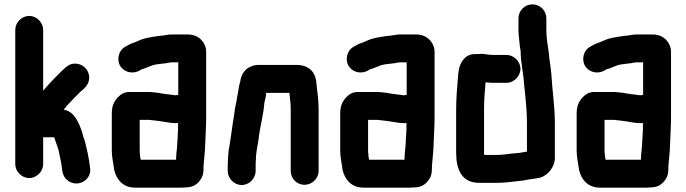

<svg xmlns="http://www.w3.org/2000/svg" viewBox="-20 -792 3148 881"><path d="M50 -655V-39C50 -5 80 25 114 25C148 25 178 -5 178 -39V-162H229V-161C230 -158 232 -153 234 -146C240 -127 249 -109 252 -87C255 -68 261 -49 263 -29C266 2 271 22 293 38C340 71 404 31 393 -24C390 -47 387 -69 382 -91C376 -115 371 -144 362 -166C356 -190 350 -207 340 -228C325 -258 307 -283 272 -289C278 -296 283 -302 288 -308C297 -318 312 -333 321 -343L350 -372C368 -387 387 -403 389 -431C392 -468 364 -497 330 -500C296 -503 278 -479 259 -462L231 -434C213 -416 195 -395 178 -376V-655C178 -689 148 -719 114 -719C80 -719 50 -689 50 -655Z M798 -356H793C791 -355 788 -355 785 -355C782 -355 779 -355 776 -356C756 -359 728 -361 707 -366L688 -368C679 -369 670 -370 661 -370H574C557 -370 543 -365 531 -355C508 -336 493 -311 493 -273V-101C493 -68 501 -40 504 -12C515 33 545 69 600 69H810C817 69 824 69 831 68C860 68 880 58 895 39C912 18 914 2 914 -27C914 -31 914 -36 915 -42C918 -76 921 -101 922 -138C923 -173 926 -216 926 -252V-556C926 -569 922 -582 915 -594C900 -619 875 -634 840 -634H770C755 -634 742 -631 728 -629L708 -627C676 -622 647 -619 620 -607C600 -597 579 -593 561 -581C542 -572 530 -558 525 -537C511 -475 579 -438 628 -473C629 -473 629 -473 630 -474C643 -477 658 -484 671 -489C687 -496 706 -498 725 -500L743 -502C752 -504 761 -506 770 -506H798ZM622 -87C621 -92 621 -96 621 -101V-242H661C664 -242 668 -242 672 -241L691 -239C698 -238 706 -237 715 -236C739 -233 760 -227 785 -227C789 -227 793 -227 797 -228V-198C796 -179 795 -161 794 -144C793 -109 788 -90 788 -59H626C624 -69 622 -76 622 -87Z M1153 -7V-34C1153 -39 1153 -46 1154 -57C1154 -91 1161 -117 1166 -150C1172 -208 1189 -263 1193 -320C1196 -335 1201 -349 1201 -365C1202 -365 1202 -365 1202 -366H1308C1310 -342 1314 -319 1314 -292V-8C1314 27 1342 56 1377 56C1412 56 1442 27 1442 -8V-291C1442 -331 1436 -372 1432 -408C1429 -462 1397 -494 1341 -494H1167C1154 -495 1140 -491 1125 -484C1101 -472 1086 -448 1082 -416C1077 -401 1075 -388 1073 -372C1071 -360 1067 -345 1066 -332L1064 -322C1062 -314 1060 -304 1058 -293L1054 -263C1045 -212 1039 -153 1029 -101C1027 -84 1025 -51 1025 -34V-7C1025 27 1055 57 1089 57C1123 57 1153 27 1153 -7Z M1846 -356H1841C1839 -355 1836 -355 1833 -355C1830 -355 1827 -355 1824 -356C1804 -359 1776 -361 1755 -366L1736 -368C1727 -369 1718 -370 1709 -370H1622C1605 -370 1591 -365 1579 -355C1556 -336 1541 -311 1541 -273V-101C1541 -68 1549 -40 1552 -12C1563 33 1593 69 1648 69H1858C1865 69 1872 69 1879 68C1908 68 1928 58 1943 39C1960 18 1962 2 1962 -27C1962 -31 1962 -36 1963 -42C1966 -76 1969 -101 1970 -138C1971 -173 1974 -216 1974 -252V-556C1974 -569 1970 -582 1963 -594C1948 -619 1923 -634 1888 -634H1818C1803 -634 1790 -631 1776 -629L1756 -627C1724 -622 1695 -619 1668 -607C1648 -597 1627 -593 1609 -581C1590 -572 1578 -558 1573 -537C1559 -475 1627 -438 1676 -473C1677 -473 1677 -473 1678 -474C1691 -477 1706 -484 1719 -489C1735 -496 1754 -498 1773 -500L1791 -502C1800 -504 1809 -506 1818 -506H1846ZM1670 -87C1669 -92 1669 -96 1669 -101V-242H1709C1712 -242 1716 -242 1720 -241L1739 -239C1746 -238 1754 -237 1763 -236C1787 -233 1808 -227 1833 -227C1837 -227 1841 -227 1845 -228V-198C1844 -179 1843 -161 1842 -144C1841 -109 1836 -90 1836 -59H1674C1672 -69 1670 -76 1670 -87Z M2423 -772C2388 -772 2359 -743 2359 -708V-652C2359 -641 2360 -631 2361 -622L2363 -602C2364 -589 2366 -571 2369 -558C2369 -505 2382 -457 2385 -403C2391 -347 2398 -288 2398 -226V-96H2397L2383 -94C2371 -91 2361 -90 2347 -89C2317 -87 2291 -81 2259 -81H2202C2201 -85 2201 -89 2201 -93V-282C2201 -330 2204 -371 2208 -414H2213C2222 -413 2231 -412 2240 -412H2304C2338 -412 2368 -442 2368 -476C2368 -510 2338 -540 2304 -540H2240C2221 -540 2205 -545 2186 -545C2183 -544 2179 -544 2175 -544H2160C2141 -544 2125 -538 2113 -526C2089 -502 2084 -476 2081 -434C2077 -383 2073 -338 2073 -282V-93C2073 -13 2099 47 2179 47H2259C2304 47 2341 40 2383 36C2408 30 2434 29 2459 23C2493 13 2526 -25 2526 -67V-226C2526 -305 2514 -376 2510 -451C2507 -485 2501 -517 2498 -551C2494 -585 2487 -615 2487 -650V-708C2487 -743 2458 -772 2423 -772Z M2931 -356H2926C2924 -355 2921 -355 2918 -355C2915 -355 2912 -355 2909 -356C2889 -359 2861 -361 2840 -366L2821 -368C2812 -369 2803 -370 2794 -370H2707C2690 -370 2676 -365 2664 -355C2641 -336 2626 -311 2626 -273V-101C2626 -68 2634 -40 2637 -12C2648 33 2678 69 2733 69H2943C2950 69 2957 69 2964 68C2993 68 3013 58 3028 39C3045 18 3047 2 3047 -27C3047 -31 3047 -36 3048 -42C3051 -76 3054 -101 3055 -138C3056 -173 3059 -216 3059 -252V-556C3059 -569 3055 -582 3048 -594C3033 -619 3008 -634 2973 -634H2903C2888 -634 2875 -631 2861 -629L2841 -627C2809 -622 2780 -619 2753 -607C2733 -597 2712 -593 2694 -581C2675 -572 2663 -558 2658 -537C2644 -475 2712 -438 2761 -473C2762 -473 2762 -473 2763 -474C2776 -477 2791 -484 2804 -489C2820 -496 2839 -498 2858 -500L2876 -502C2885 -504 2894 -506 2903 -506H2931ZM2755 -87C2754 -92 2754 -96 2754 -101V-242H2794C2797 -242 2801 -242 2805 -241L2824 -239C2831 -238 2839 -237 2848 -236C2872 -233 2893 -227 2918 -227C2922 -227 2926 -227 2930 -228V-198C2929 -179 2928 -161 2927 -144C2926 -109 2921 -90 2921 -59H2759C2757 -69 2755 -76 2755 -87Z"/></svg>

Font: Electronic
Style: SuThk
Weight: 900
Version: Version 1.011